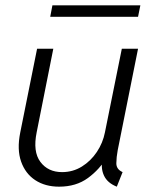

<svg xmlns="http://www.w3.org/2000/svg" viewBox="-20 -700 573 728"><path d="M204.1 7.8Q151.4 7.8 113.8 -16.8Q76.2 -41.5 60.1 -87.2Q43.9 -132.8 56.6 -196.8L120.6 -515.1H182.1L119.1 -198.7Q104 -125 133.1 -86.2Q162.1 -47.4 215.3 -47.4Q256.3 -47.4 290.3 -68.4Q324.2 -89.4 347.2 -123.8Q370.1 -158.2 377.9 -198.2L441.9 -515.1H503.4L426.3 -130.4Q421.4 -104 421.1 -81.1Q420.9 -58.1 444.8 -47.4L422.9 7.8Q387.2 -6.3 374.3 -34.2Q361.3 -62 368.7 -97.7L391.1 -75.2H346.2L384.8 -104Q358.4 -58.1 313.5 -25.1Q268.6 7.8 204.1 7.8ZM170.4 -636.2 178.7 -679.7H512.2L503.4 -636.2Z"/></svg>

Font: Reddit Sans Light
Style: Italic
Weight: 300
Italic angle: -11.25°
Designer: Stephen Hutchings
Version: Version 1.013